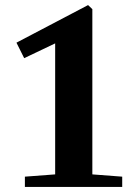

<svg xmlns="http://www.w3.org/2000/svg" viewBox="-20 -736 548 756"><path d="M78 -40.4 205.6 -50 197.2 -41.6V-572.4L204.4 -568.6L75.2 -507L44.8 -568L326.8 -716L343.6 -700V-41.6L335.2 -50L461.2 -40.4V0H78Z"/></svg>

Font: Wittgenstein
Style: Regular
Weight: 400
Designer: Jörg Drees
Foundry: Jörg Drees
Version: Version 1.003;Glyphs 3.1.2 (3151)